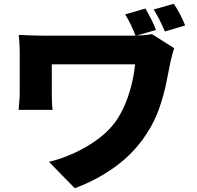

<svg xmlns="http://www.w3.org/2000/svg" viewBox="-20 -892 1040 1012"><path d="M746 -847Q763 -819 777.5 -790Q792 -761 802 -734L695 -703Q683 -733 670.5 -759.5Q658 -786 640 -816ZM896 -872Q914 -846 929.5 -815.5Q945 -785 956 -758L849 -726Q836 -757 822 -785Q808 -813 790 -842ZM898 -638Q895 -629 890.5 -613.5Q886 -598 882.5 -582.5Q879 -567 877 -559Q868 -510 855 -448Q842 -386 818.5 -319Q795 -252 754 -189Q691 -90 592.5 -17Q494 56 374 100L238 -39Q302 -54 371.5 -85.5Q441 -117 503 -164Q565 -211 603 -272Q627 -311 645 -356.5Q663 -402 675 -452Q687 -502 692 -553Q678 -553 651 -553Q624 -553 588.5 -553Q553 -553 513.5 -553Q474 -553 434.5 -553Q395 -553 359.5 -553Q324 -553 296 -553Q268 -553 253 -553Q253 -543 253 -529.5Q253 -516 253 -500Q253 -484 253 -467.5Q253 -451 253 -435Q253 -419 253 -405Q253 -394 253.5 -366.5Q254 -339 257 -313H78Q80 -339 82 -360.5Q84 -382 84 -405Q84 -422 84 -449.5Q84 -477 84 -508.5Q84 -540 84 -568.5Q84 -597 84 -615Q84 -637 82.5 -661.5Q81 -686 79 -708Q105 -707 139.5 -705.5Q174 -704 210 -704Q219 -704 244.5 -704Q270 -704 306 -704Q342 -704 384 -704Q426 -704 468.5 -704Q511 -704 550.5 -704Q590 -704 620.5 -704Q651 -704 668 -704Q699 -704 728 -706Q757 -708 781 -712Z"/></svg>

Font: Noto Sans JP Thin Black
Style: Regular
Weight: 900
Version: Version 2.004-H2;hotconv 1.0.118;makeotfexe 2.5.65603